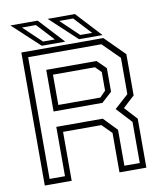

<svg xmlns="http://www.w3.org/2000/svg" viewBox="-92 -922 838 995"><g transform="rotate(-10 327.0 -424.0)"><path d="M62.5 0V-700H494L597 -597V-380L536 -324L597 -257.5V0H455.5V-207.5L405.5 -257.5H204V0ZM93 -29.5H174V-289H418.5L486.5 -218.5V-29.5H567.5V-245.5L493 -326.5L566 -392V-583L478.5 -670H93ZM204 -399H425L455.5 -430V-528L425 -558.5H204ZM174 -370V-589H438.5L485 -543V-419L431 -370ZM492.5 -716H369L227 -848H370.5ZM441.5 -736.5 357.5 -827H284L379 -736.5ZM296.5 -716H173L31 -848H174.5ZM245.5 -736.5 161.5 -827H88L183 -736.5Z"/></g></svg>

Font: Tourney Light
Style: Regular
Weight: 300
Version: Version 1.015